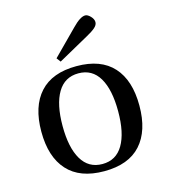

<svg xmlns="http://www.w3.org/2000/svg" viewBox="-110 -810 797 908"><g transform="rotate(-15 288.5 -355.5)"><path d="M208 -562 327.1 -682.1Q366.7 -723.1 391.1 -723.1Q402.8 -723.1 416.5 -709Q430.2 -694.8 430.2 -680.2Q430.2 -666 415.5 -653.3Q400.9 -640.6 374 -626L223.1 -542ZM109.4 -54.7Q48.8 -121.6 48.8 -245.1Q48.8 -368.7 109.4 -435.3Q169.9 -502 289.1 -502Q408.2 -502 468.5 -435.3Q528.8 -368.7 528.8 -245.1Q528.8 -121.6 468.5 -54.7Q408.2 12.2 289.1 12.2Q169.9 12.2 109.4 -54.7ZM187.3 -408.9Q152.8 -351.1 152.8 -245.1Q152.8 -139.2 187.3 -81.1Q221.7 -22.9 289.1 -22.9Q356.4 -22.9 390.6 -81.1Q424.8 -139.2 424.8 -245.1Q424.8 -351.1 390.6 -408.9Q356.4 -466.8 289.1 -466.8Q221.7 -466.8 187.3 -408.9Z"/></g></svg>

Font: Heuristica
Style: Regular
Weight: 400
Version: Version 1.0.2